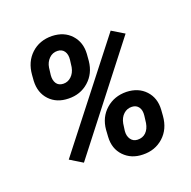

<svg xmlns="http://www.w3.org/2000/svg" viewBox="-129 -849 979 986"><g transform="rotate(-20 360.5 -356.0)"><path d="M256.3 -721.7Q321.8 -719.7 359.6 -678.2Q397.5 -636.7 393.6 -574.2L390.6 -536.6Q383.8 -469.7 337.9 -429.2Q292 -388.7 227.1 -390.6Q163.6 -391.6 125.2 -432.1Q86.9 -472.7 89.8 -536.6L92.3 -569.3Q97.7 -638.7 142.8 -680.7Q188 -722.7 256.3 -721.7ZM182.1 -534.7Q179.7 -507.3 191.2 -489.7Q202.6 -472.2 227.5 -471.2Q252.4 -470.2 271.7 -488Q291 -505.9 296.9 -536.6L301.8 -574.7Q305.2 -603.5 293.2 -621.3Q281.2 -639.2 256.8 -640.1Q230 -641.1 210.7 -622.1Q191.4 -603 187 -574.2ZM353 -174.3Q358.9 -240.7 404.8 -281.5Q450.7 -322.3 517.1 -321.3Q582 -319.3 620.1 -278.3Q658.2 -237.3 654.3 -174.3L651.9 -141.6Q646.5 -70.8 600.3 -29.3Q554.2 12.2 487.8 10.3Q425.3 9.3 386 -31.5Q346.7 -72.3 350.6 -136.2ZM441.4 -135.3Q439 -108.4 451.7 -90.1Q464.4 -71.8 487.8 -70.8Q516.1 -69.8 534.2 -87.4Q552.2 -105 557.6 -136.2L562.5 -175.3Q565.9 -204.1 553.7 -221.4Q541.5 -238.8 517.6 -239.7Q491.2 -240.7 471.9 -222.9Q452.6 -205.1 446.8 -174.3ZM188.5 -54.2 120.6 -95.7 549.3 -644.5 616.2 -604Z"/></g></svg>

Font: TypoPRO Roboto
Style: Bold Italic
Weight: 700
Italic angle: -12°
Designer: Google
Version: Version 2.136; 2016